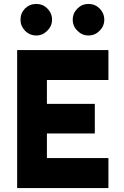

<svg xmlns="http://www.w3.org/2000/svg" viewBox="-20 -954 627 974"><path d="M164 -934Q131 -934 107 -911Q84 -887 84 -854Q84 -822 107 -798Q131 -774 164 -774Q196 -774 220 -798Q244 -822 244 -854Q244 -887 220 -911Q197 -934 164 -934ZM429 -934Q396 -934 373 -911Q349 -887 349 -854Q349 -821 373 -798Q396 -774 429 -774Q462 -774 485 -798Q509 -821 509 -854Q509 -887 485 -911Q462 -934 429 -934ZM67 0H530V-152H218V-277H461V-427H218V-548H530V-700H67Z"/></svg>

Font: Unageo
Style: ExtraBold
Weight: 800
Designer: Richard Sepsi
Foundry: Richard Sepsi
Version: Version 2.000